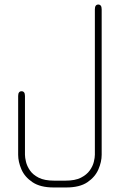

<svg xmlns="http://www.w3.org/2000/svg" viewBox="-20 -651 528 846"><path d="M272 175H216Q158 175 123.5 152Q89 129 74.5 95.5Q60 62 60 31V-228Q60 -239 64 -244Q68 -249 75 -249Q82 -249 86 -244Q90 -239 90 -228V31Q90 43 94.5 62Q99 81 112 100Q125 119 150.5 132Q176 145 219 145H268Q311 145 336.5 132Q362 119 375.5 100Q389 81 393.5 62Q398 43 398 31V-610Q398 -621 402 -626Q406 -631 413 -631Q420 -631 424 -626Q428 -621 428 -610V31Q428 62 413.5 95.5Q399 129 365 152Q331 175 272 175Z"/></svg>

Font: Beiruti ExtraLight
Style: Regular
Weight: 250
Designer: Arlette Boutros
Foundry: Boutros
Version: Version 1.41